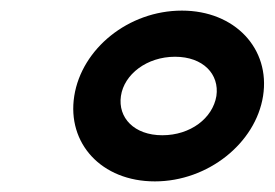

<svg xmlns="http://www.w3.org/2000/svg" viewBox="-20 -799 518 362"><path d="M272 -457C372 -457 462 -529 476 -618C490 -707 423 -779 323 -779C222 -779 134 -707 120 -618C106 -529 171 -457 272 -457ZM310 -692C363 -692 394 -659 388 -618C381 -576 339 -544 286 -544C233 -544 202 -577 208 -618C214 -659 257 -692 310 -692Z"/></svg>

Font: Charger Pro
Style: BlkExtObl
Weight: 900
Designer: Jasper
Foundry: Cannot Into Space Fonts
Version: Version 1.09